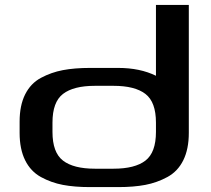

<svg xmlns="http://www.w3.org/2000/svg" viewBox="-20 -763 860 783"><path d="M616 -743H750V-221Q750 -155 727.5 -109.5Q705 -64 662.5 -41Q620 -18 572.5 -9Q525 0 462 0H347Q284 0 236.5 -9Q189 -18 147 -41Q105 -64 82.5 -109.5Q60 -155 60 -221V-267Q60 -333 82.5 -378Q105 -423 147 -445.5Q189 -468 236.5 -477Q284 -486 347 -486H462Q551 -486 616 -454ZM616 -225V-263Q616 -347 573 -380Q530 -413 443 -413H367Q280 -413 237 -380Q194 -347 194 -263V-225Q194 -141 237 -108Q280 -75 367 -75H443Q530 -75 573 -108Q616 -141 616 -225Z"/></svg>

Font: Aneo
Style: Regular
Weight: 400
Designer: Anastasios Pappas
Foundry: Anastasios Pappas
Version: Version 1.000